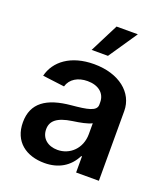

<svg xmlns="http://www.w3.org/2000/svg" viewBox="-142 -873 858 983"><g transform="rotate(20 287.0 -381.5)"><path d="M214 10C290 10 348 -24 380 -88H384V0H508V-380C508 -480 418 -553 282 -553C155 -553 76 -491 56 -408L175 -393C187 -436 228 -460 280 -460C339 -460 377 -429 377 -380V-367C377 -331 329 -323 243 -315C112 -303 40 -254 40 -149C40 -43 115 10 214 10ZM164 -156C164 -201 195 -229 276 -241C318 -247 355 -254 378 -266V-207C378 -128 321 -76 254 -76C202 -76 164 -106 164 -156ZM244 -617H333L439 -773H323Z"/></g></svg>

Font: Wafeq Semi Bold
Style: Regular
Weight: 600
Designer: Rasmus Andersson & Azza Alameddine
Foundry: Google & TypeTogether
Version: Version 3.000;January 28, 2025;FontCreator 15.0.0.3014 64-bi